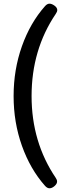

<svg xmlns="http://www.w3.org/2000/svg" viewBox="-20 -803 341 1033"><path d="M246.1 -783.2Q258.8 -783.2 273.4 -772.5Q288.1 -761.7 288.1 -749Q288.1 -739.7 279.8 -728Q149.9 -535.6 149.9 -286.1Q149.9 -38.6 279.8 153.8Q287.1 164.1 287.1 173.8Q287.1 186 273.4 198Q259.8 210 246.1 210Q233.9 210 222.2 196.8Q142.6 106.9 97.9 -18.8Q53.2 -144.5 53.2 -286.1Q53.2 -428.2 97.9 -554.2Q142.6 -680.2 222.2 -770Q233.9 -783.2 246.1 -783.2Z"/></svg>

Font: Asap Symbol
Style: Regular
Weight: 900
Designer: Tania Quindós, Elena González Miranda, Marcela Romero, Pablo Cosgaya
Foundry: Omnibus-Type
Version: Version 1.000;PS 001.000;hotconv 1.0.70;makeotf.lib2.5.58329